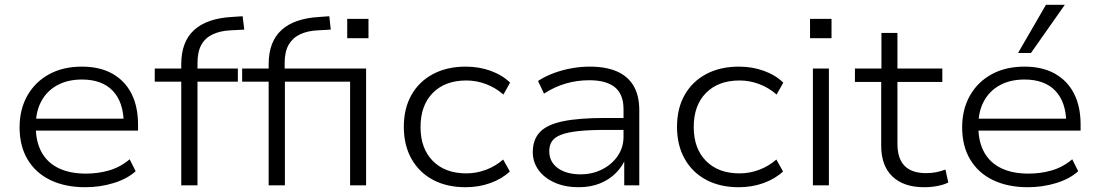

<svg xmlns="http://www.w3.org/2000/svg" viewBox="-20 -776 4602 804"><path d="M337 8Q254 8 192 -21.5Q130 -51 96 -107.5Q62 -164 62 -243Q62 -318 94.5 -375.5Q127 -433 185.5 -465Q244 -497 323 -497Q398 -497 450.5 -467.5Q503 -438 530.5 -384Q558 -330 558 -255V-229H110V-279H519L498 -262Q497 -349 452 -396Q407 -443 323 -443Q264 -443 220.5 -419.5Q177 -396 153.5 -353Q130 -310 130 -252V-244Q130 -182 154.5 -138Q179 -94 226 -71.5Q273 -49 340 -49Q391 -49 437.5 -62.5Q484 -76 523 -109L548 -59Q513 -27 456 -9.5Q399 8 337 8Z M739 0V-434H628V-489H755L739 -473V-507Q739 -601 792.5 -650Q846 -699 951 -705L996 -708L1003 -652L945 -649Q903 -647 871.5 -632.5Q840 -618 823.5 -589Q807 -560 807 -512V-476L794 -489H976V-434H807V0Z M1105 0V-434H994V-489H1122L1105 -470V-507Q1105 -601 1158.5 -650Q1212 -699 1317 -705L1359 -708L1365 -652L1311 -649Q1268 -647 1237 -632.5Q1206 -618 1189 -589Q1172 -560 1172 -512V-475L1161 -489H1513V0H1446V-434H1173V0ZM1434 -616V-697H1523V-616Z M1930 8Q1851 8 1793 -23Q1735 -54 1703 -111Q1671 -168 1671 -245Q1671 -322 1703 -378.5Q1735 -435 1793.5 -466Q1852 -497 1930 -497Q1986 -497 2034.5 -479.5Q2083 -462 2116 -430L2088 -380Q2055 -409 2015 -424Q1975 -439 1933 -439Q1844 -439 1792.5 -387Q1741 -335 1741 -244Q1741 -154 1792.5 -102Q1844 -50 1933 -50Q1975 -50 2015 -65Q2055 -80 2087 -108L2115 -58Q2082 -27 2033.5 -9.5Q1985 8 1930 8Z M2403 8Q2347 8 2303.5 -11Q2260 -30 2235.5 -63.5Q2211 -97 2211 -139Q2211 -191 2240.5 -222.5Q2270 -254 2336.5 -268Q2403 -282 2513 -282H2605V-232H2516Q2447 -232 2401.5 -227Q2356 -222 2329 -211.5Q2302 -201 2291 -184Q2280 -167 2280 -143Q2280 -98 2316 -72Q2352 -46 2411 -46Q2461 -46 2502 -67Q2543 -88 2567 -123.5Q2591 -159 2591 -203V-319Q2591 -381 2555 -410.5Q2519 -440 2448 -440Q2397 -440 2350 -426.5Q2303 -413 2258 -384L2233 -437Q2262 -456 2298 -469.5Q2334 -483 2373 -490Q2412 -497 2450 -497Q2516 -497 2562 -477.5Q2608 -458 2632.5 -417.5Q2657 -377 2657 -314V0H2594V-114L2601 -115Q2587 -80 2559.5 -52Q2532 -24 2492.5 -8Q2453 8 2403 8Z M3074 8Q2995 8 2937 -23Q2879 -54 2847 -111Q2815 -168 2815 -245Q2815 -322 2847 -378.5Q2879 -435 2937.5 -466Q2996 -497 3074 -497Q3130 -497 3178.5 -479.5Q3227 -462 3260 -430L3232 -380Q3199 -409 3159 -424Q3119 -439 3077 -439Q2988 -439 2936.5 -387Q2885 -335 2885 -244Q2885 -154 2936.5 -102Q2988 -50 3077 -50Q3119 -50 3159 -65Q3199 -80 3231 -108L3259 -58Q3226 -27 3177.5 -9.5Q3129 8 3074 8Z M3372 -616V-697H3462V-616ZM3384 0V-489H3451V0Z M3850 8Q3764 8 3717 -37Q3670 -82 3670 -166V-433H3560V-489H3671V-638H3738V-489H3926V-433H3738V-174Q3738 -112 3768 -81.5Q3798 -51 3858 -51Q3881 -51 3901 -55Q3921 -59 3939 -66L3951 -12Q3935 -3 3907 2.5Q3879 8 3850 8Z M4284 8Q4201 8 4139 -21.5Q4077 -51 4043 -107.5Q4009 -164 4009 -243Q4009 -318 4041.5 -375.5Q4074 -433 4132.5 -465Q4191 -497 4270 -497Q4345 -497 4397.5 -467.5Q4450 -438 4477.5 -384Q4505 -330 4505 -255V-229H4057V-279H4466L4445 -262Q4444 -349 4399 -396Q4354 -443 4270 -443Q4211 -443 4167.5 -419.5Q4124 -396 4100.5 -353Q4077 -310 4077 -252V-244Q4077 -182 4101.5 -138Q4126 -94 4173 -71.5Q4220 -49 4287 -49Q4338 -49 4384.5 -62.5Q4431 -76 4470 -109L4495 -59Q4460 -27 4403 -9.5Q4346 8 4284 8ZM4243 -554 4360 -756H4439L4297 -554Z"/></svg>

Font: Nunito Sans 10pt SemiExpanded Light
Style: Regular
Weight: 300
Width: 6
Designer: Vernon Adams
Foundry: Vernon Adams
Version: Version 3.101;gftools[0.9.27]